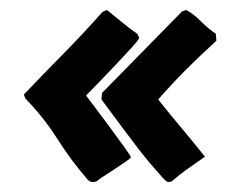

<svg xmlns="http://www.w3.org/2000/svg" viewBox="-20 -480 476 386"><path d="M415 -398Q384 -370 355 -341Q326 -312 298 -280Q321 -251 345 -222.5Q369 -194 392 -165Q375 -153 358.5 -141.5Q342 -130 326 -116Q322 -114 318 -114Q315 -114 305 -125Q295 -136 281 -152.5Q267 -169 252 -189Q237 -209 223 -227.5Q209 -246 198.5 -260.5Q188 -275 184 -280L185 -293L346 -457L354 -460Q368 -453 383.5 -437.5Q399 -422 414 -412ZM260 -404Q259 -400 244 -383.5Q229 -367 211 -348Q193 -329 176 -311.5Q159 -294 153 -288Q157 -283 171.5 -263.5Q186 -244 202 -222.5Q218 -201 230.5 -183.5Q243 -166 243 -164Q243 -162 233.5 -155.5Q224 -149 212 -141Q200 -133 189 -126Q178 -119 175 -116Q171 -114 168 -114Q161 -114 157 -118Q123 -157 95.5 -200.5Q68 -244 31 -282L28 -290Q68 -332 108 -372.5Q148 -413 186 -456L195 -460Q210 -448 225 -435.5Q240 -423 256 -412Z"/></svg>

Font: Hand Textur
Style: Regular
Weight: 400
Designer: F. H. Ehmcke um 1935
Foundry: Peter Wiegel
Version: Version 1.000